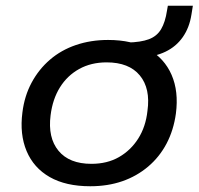

<svg xmlns="http://www.w3.org/2000/svg" viewBox="-20 -639 691 668"><path d="M294 9Q209 9 153 -23Q97 -55 72.5 -113.5Q48 -172 58 -248Q65 -305 90 -351.5Q115 -398 154 -431.5Q193 -465 244.5 -482.5Q296 -500 356 -500Q440 -500 496 -468Q552 -436 577 -378.5Q602 -321 592 -244Q584 -186 559.5 -139.5Q535 -93 495.5 -59.5Q456 -26 405.5 -8.5Q355 9 294 9ZM298 -69Q353 -69 394 -92.5Q435 -116 461 -157Q487 -198 493 -253Q504 -331 466.5 -376.5Q429 -422 351 -422Q297 -422 255.5 -399Q214 -376 188.5 -335Q163 -294 156 -238Q146 -160 183.5 -114.5Q221 -69 298 -69ZM466 -438 420 -472 423 -491Q470 -492 498 -502.5Q526 -513 540.5 -537.5Q555 -562 561 -602L564 -619H651L646 -588Q639 -543 616 -510Q593 -477 555.5 -459Q518 -441 466 -438Z"/></svg>

Font: Nunito Sans 10pt SemiExpanded Medium
Style: Italic
Weight: 500
Width: 6
Italic angle: -9°
Designer: Vernon Adams
Foundry: Vernon Adams
Version: Version 3.101;gftools[0.9.27]